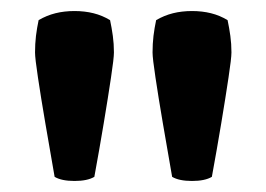

<svg xmlns="http://www.w3.org/2000/svg" viewBox="-20 -811 482 348"><path d="M256.5 -716Q256.5 -731.5 258.2 -746Q260 -760.5 263 -774.5Q277.5 -783 293.5 -787Q309.5 -791 328 -791Q346.5 -791 362.5 -787Q378.5 -783 392.5 -774.5Q395.5 -760.5 397.5 -746Q399.5 -731.5 399.5 -716Q399.5 -705.5 394.2 -670.5Q389 -635.5 381 -587.5Q373 -539.5 364 -490.5Q351.5 -483 328 -483Q304.5 -483 292 -490.5Q283.5 -539.5 275.2 -587.5Q267 -635.5 261.8 -670.5Q256.5 -705.5 256.5 -716ZM43.5 -716Q43.5 -731.5 45.2 -746Q47 -760.5 50 -774.5Q64.5 -783 80.5 -787Q96.5 -791 115 -791Q133.5 -791 149.5 -787Q165.5 -783 179.5 -774.5Q182.5 -760.5 184.5 -746Q186.5 -731.5 186.5 -716Q186.5 -705.5 181.2 -670.5Q176 -635.5 168 -587.5Q160 -539.5 151 -490.5Q138.5 -483 115 -483Q91.5 -483 79 -490.5Q70.5 -539.5 62.2 -587.5Q54 -635.5 48.8 -670.5Q43.5 -705.5 43.5 -716Z"/></svg>

Font: Signika Negative Light
Style: Bold
Weight: 700
Version: Version 2.001